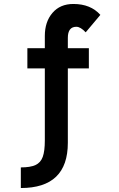

<svg xmlns="http://www.w3.org/2000/svg" viewBox="-20 -736 600 968"><path d="M206 -28V-391H118V-493H206V-555Q206 -626 244.5 -671Q283 -716 350 -716Q437 -716 486 -661L412 -573Q386 -601 365 -601Q322 -601 322 -545V-493H428V-391H322V-16Q322 212 85 212V108Q133 108 159 96Q185 84 195.5 55Q206 26 206 -28Z"/></svg>

Font: Hanken Grotesk ExtraBold
Style: Regular
Weight: 800
Designer: Alfredo Marco Pradil
Foundry: Hanken Design Co.
Version: Version 3.014